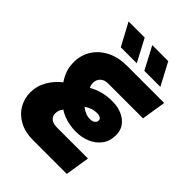

<svg xmlns="http://www.w3.org/2000/svg" viewBox="-252 -1010 1129 1129"><g transform="rotate(45 312.5 -445.5)"><path d="M236 0Q167 0 119.5 -26.5Q72 -53 48 -95.5Q24 -138 24 -187Q24 -241 50.5 -287Q77 -333 120 -367Q102 -392 90.5 -422.5Q79 -453 79 -495Q79 -552 108 -598.5Q137 -645 190.5 -672.5Q244 -700 316 -700H625L601 -548H312Q279 -548 262 -530.5Q245 -513 245 -488Q245 -479 247 -470.5Q249 -462 254 -454Q291 -475 327 -483.5Q363 -492 402 -492Q448 -492 483 -476.5Q518 -461 538.5 -433.5Q559 -406 559 -367Q559 -316 533.5 -282Q508 -248 467 -230.5Q426 -213 377 -213Q349 -213 322.5 -218Q296 -223 273.5 -232Q251 -241 233 -253Q223 -240 219 -228.5Q215 -217 215 -204Q215 -188 222.5 -176.5Q230 -165 245 -158.5Q260 -152 282 -152H539L515 0ZM382 -324Q403 -324 414.5 -333Q426 -342 426 -355Q426 -366 416 -372.5Q406 -379 387 -379Q366 -379 346.5 -372Q327 -365 310 -353Q325 -340 344.5 -332Q364 -324 382 -324ZM409 -751 335 -891H468L542 -751ZM213 -751 138 -891H272L346 -751Z"/></g></svg>

Font: MuseoModerno ExtraBold
Style: Italic
Weight: 800
Italic angle: -9°
Designer: Pablo Cosgaya, Héctor Gatti, Marcela Romero, and the Authors of The MuseoModerno Project.
Foundry: Omnibus-Type Team
Version: Version 1.003